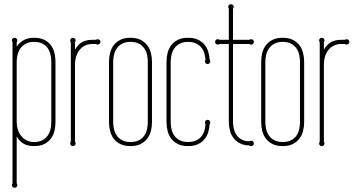

<svg xmlns="http://www.w3.org/2000/svg" viewBox="-20 -691 1702 921"><path d="M246.1 -105Q246.1 -83.5 241.2 -63Q236.3 -42.5 224.4 -26.4Q212.4 -10.3 192.6 -0.2Q172.9 9.8 143.1 9.8Q112.8 9.8 93.3 -1.7Q73.7 -13.2 60.1 -36.6V188Q63 192.4 63 196.8Q63 202.1 59.1 206.1Q55.2 210 49.8 210Q44.4 210 40.8 206.1Q37.1 202.1 37.1 196.8Q37.1 192.4 40 188V-488.8Q37.1 -492.7 37.1 -497.1Q37.1 -502.4 40.8 -506.1Q44.4 -509.8 49.8 -509.8Q55.2 -509.8 59.1 -506.1Q63 -502.4 63 -497.1Q63 -492.7 60.1 -488.8V-467.8Q73.7 -486.8 93.3 -498.3Q112.8 -509.8 143.1 -509.8Q172.9 -509.8 192.6 -499.8Q212.4 -489.7 224.4 -473.6Q236.3 -457.5 241.2 -437Q246.1 -416.5 246.1 -395ZM60.1 -105Q60.1 -87.9 65.2 -70.8Q70.3 -53.7 80.6 -40.3Q90.8 -26.9 106.4 -18.3Q122.1 -9.8 143.1 -9.8Q167.5 -9.8 183.3 -18.3Q199.2 -26.9 208.7 -40.3Q218.3 -53.7 222.2 -70.8Q226.1 -87.9 226.1 -105V-395Q226.1 -412.1 222.2 -429.2Q218.3 -446.3 208.7 -460Q199.2 -473.6 183.3 -481.9Q167.5 -490.2 143.1 -490.2Q119.6 -490.2 103.8 -481.4Q87.9 -472.7 78.1 -459Q68.4 -445.3 64.2 -428.5Q60.1 -411.6 60.1 -395Z M339.8 -11.2Q342.8 -7.3 342.8 -2.9Q342.8 2.4 338.9 6.1Q335 9.8 329.6 9.8Q324.2 9.8 320.6 6.1Q316.9 2.4 316.9 -2.9Q316.9 -7.3 319.8 -11.2V-487.8Q316.9 -492.7 316.9 -497.1Q316.9 -502.4 320.6 -506.1Q324.2 -509.8 329.6 -509.8Q335 -509.8 338.9 -506.1Q342.8 -502.4 342.8 -497.1Q342.8 -492.7 339.8 -487.8V-453.1Q353.5 -476.6 373 -488.3Q392.6 -500 422.9 -500H439.9Q444.3 -502.9 448.7 -502.9Q454.1 -502.9 458 -499.3Q461.9 -495.6 461.9 -490.2Q461.9 -484.9 458 -481Q454.1 -477.1 448.7 -477.1Q444.3 -477.1 439.9 -480H422.9Q401.9 -480 386.2 -471.7Q370.6 -463.4 360.4 -449.7Q350.1 -436 345 -419.2Q339.8 -402.3 339.8 -384.8Z M522.9 -105Q522.9 -87.4 527.1 -70.3Q531.2 -53.2 540.8 -39.8Q550.3 -26.4 566.4 -18.1Q582.5 -9.8 606 -9.8Q629.9 -9.8 646 -18.1Q662.1 -26.4 671.6 -39.8Q681.2 -53.2 685.1 -70.3Q689 -87.4 689 -105V-395Q689 -412.1 685.1 -429.2Q681.2 -446.3 671.6 -459.7Q662.1 -473.1 646 -481.7Q629.9 -490.2 606 -490.2Q582.5 -490.2 566.4 -481.7Q550.3 -473.1 540.8 -459.7Q531.2 -446.3 527.1 -429.2Q522.9 -412.1 522.9 -395ZM709 -105Q709 -83.5 703.9 -63Q698.7 -42.5 686.5 -26.4Q674.3 -10.3 654.8 -0.2Q635.3 9.8 606 9.8Q576.7 9.8 556.9 -0.2Q537.1 -10.3 525.1 -26.4Q513.2 -42.5 508.1 -63Q502.9 -83.5 502.9 -105V-395Q502.9 -416.5 508.1 -437Q513.2 -457.5 525.1 -473.6Q537.1 -489.7 556.9 -499.8Q576.7 -509.8 606 -509.8Q635.3 -509.8 654.8 -499.8Q674.3 -489.7 686.5 -473.6Q698.7 -457.5 703.9 -437Q709 -416.5 709 -395Z M798.8 -105Q798.8 -87.4 803 -70.3Q807.1 -53.2 816.7 -39.8Q826.2 -26.4 842.3 -18.1Q858.4 -9.8 881.8 -9.8Q904.3 -9.8 919.9 -16.8Q935.5 -23.9 945.6 -35.9Q955.6 -47.9 960.2 -63.2Q964.8 -78.6 965.8 -95.2Q964.4 -96.7 963.6 -99.1Q962.9 -101.6 962.9 -104Q962.9 -108.4 966.6 -112.3Q970.2 -116.2 975.6 -116.2Q981 -116.2 984.9 -112.3Q988.8 -108.4 988.8 -104Q988.8 -101.6 988 -99.1Q987.3 -96.7 985.8 -95.2Q984.4 -74.7 978.5 -55.9Q972.7 -37.1 960.2 -22.5Q947.8 -7.8 928.7 1Q909.7 9.8 881.8 9.8Q852.5 9.8 832.8 -0.2Q813 -10.3 801 -26.4Q789.1 -42.5 783.9 -63Q778.8 -83.5 778.8 -105V-395Q778.8 -416.5 783.9 -437Q789.1 -457.5 801 -473.6Q813 -489.7 832.8 -499.8Q852.5 -509.8 881.8 -509.8Q909.7 -509.8 928.7 -501Q947.8 -492.2 960.2 -477.5Q972.7 -462.9 978.5 -444.1Q984.4 -425.3 985.8 -404.8Q987.3 -403.3 988 -400.9Q988.8 -398.4 988.8 -396Q988.8 -391.6 984.9 -387.7Q981 -383.8 975.6 -383.8Q970.2 -383.8 966.6 -387.7Q962.9 -391.6 962.9 -396Q962.9 -400.9 965.8 -403.8Q964.8 -419.9 960.2 -435.5Q955.6 -451.2 945.6 -463.1Q935.5 -475.1 919.9 -482.7Q904.3 -490.2 881.8 -490.2Q858.4 -490.2 842.3 -481.7Q826.2 -473.1 816.7 -459.7Q807.1 -446.3 803 -429.2Q798.8 -412.1 798.8 -395Z M1097.7 -107.9Q1097.7 -89.8 1101.6 -73.2Q1105.5 -56.6 1114.5 -43.5Q1123.5 -30.3 1138.7 -22Q1153.8 -13.7 1175.8 -13.2Q1180.2 -16.1 1185.1 -16.1Q1190.4 -16.1 1194.1 -12.2Q1197.8 -8.3 1197.8 -2.9Q1197.8 2.4 1194.1 6.1Q1190.4 9.8 1185.1 9.8Q1180.2 9.8 1175.8 6.8Q1147.9 5.9 1129.2 -4.4Q1110.4 -14.6 1098.9 -30.5Q1087.4 -46.4 1082.5 -66.7Q1077.6 -86.9 1077.6 -107.9V-480H1032.7Q1029.8 -477.1 1024.9 -477.1Q1019.5 -477.1 1015.6 -481Q1011.7 -484.9 1011.7 -490.2Q1011.7 -495.6 1015.6 -499.3Q1019.5 -502.9 1024.9 -502.9Q1029.8 -502.9 1032.7 -500H1077.6V-648.9Q1074.7 -653.8 1074.7 -658.2Q1074.7 -663.6 1078.6 -667.2Q1082.5 -670.9 1087.9 -670.9Q1093.3 -670.9 1097.2 -667.2Q1101.1 -663.6 1101.1 -658.2Q1101.1 -654.8 1097.7 -648.9V-500H1175.8Q1180.2 -502.9 1185.1 -502.9Q1190.4 -502.9 1194.1 -499.3Q1197.8 -495.6 1197.8 -490.2Q1197.8 -484.9 1194.1 -481Q1190.4 -477.1 1185.1 -477.1Q1180.2 -477.1 1175.8 -480H1097.7Z M1252.9 -105Q1252.9 -87.4 1257.1 -70.3Q1261.2 -53.2 1270.8 -39.8Q1280.3 -26.4 1296.4 -18.1Q1312.5 -9.8 1335.9 -9.8Q1359.9 -9.8 1376 -18.1Q1392.1 -26.4 1401.6 -39.8Q1411.1 -53.2 1415 -70.3Q1418.9 -87.4 1418.9 -105V-395Q1418.9 -412.1 1415 -429.2Q1411.1 -446.3 1401.6 -459.7Q1392.1 -473.1 1376 -481.7Q1359.9 -490.2 1335.9 -490.2Q1312.5 -490.2 1296.4 -481.7Q1280.3 -473.1 1270.8 -459.7Q1261.2 -446.3 1257.1 -429.2Q1252.9 -412.1 1252.9 -395ZM1439 -105Q1439 -83.5 1433.8 -63Q1428.7 -42.5 1416.5 -26.4Q1404.3 -10.3 1384.8 -0.2Q1365.2 9.8 1335.9 9.8Q1306.6 9.8 1286.9 -0.2Q1267.1 -10.3 1255.1 -26.4Q1243.2 -42.5 1238 -63Q1232.9 -83.5 1232.9 -105V-395Q1232.9 -416.5 1238 -437Q1243.2 -457.5 1255.1 -473.6Q1267.1 -489.7 1286.9 -499.8Q1306.6 -509.8 1335.9 -509.8Q1365.2 -509.8 1384.8 -499.8Q1404.3 -489.7 1416.5 -473.6Q1428.7 -457.5 1433.8 -437Q1439 -416.5 1439 -395Z M1533.7 -11.2Q1536.6 -7.3 1536.6 -2.9Q1536.6 2.4 1532.7 6.1Q1528.8 9.8 1523.4 9.8Q1518.1 9.8 1514.4 6.1Q1510.7 2.4 1510.7 -2.9Q1510.7 -7.3 1513.7 -11.2V-487.8Q1510.7 -492.7 1510.7 -497.1Q1510.7 -502.4 1514.4 -506.1Q1518.1 -509.8 1523.4 -509.8Q1528.8 -509.8 1532.7 -506.1Q1536.6 -502.4 1536.6 -497.1Q1536.6 -492.7 1533.7 -487.8V-453.1Q1547.4 -476.6 1566.9 -488.3Q1586.4 -500 1616.7 -500H1633.8Q1638.2 -502.9 1642.6 -502.9Q1647.9 -502.9 1651.9 -499.3Q1655.8 -495.6 1655.8 -490.2Q1655.8 -484.9 1651.9 -481Q1647.9 -477.1 1642.6 -477.1Q1638.2 -477.1 1633.8 -480H1616.7Q1595.7 -480 1580.1 -471.7Q1564.5 -463.4 1554.2 -449.7Q1543.9 -436 1538.8 -419.2Q1533.7 -402.3 1533.7 -384.8Z"/></svg>

Font: Wire One
Style: Regular
Weight: 400
Designer: Alexei Vanyashin, Gayaneh Bagdasaryan
Foundry: Cyreal Type Foundry
Version: Version 1.000